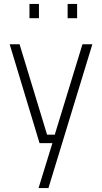

<svg xmlns="http://www.w3.org/2000/svg" viewBox="-20 -724 515 971"><path d="M175 227 245 0H180L29 -500H79L218 -43H257L397 -500H447L225 227ZM322 -632V-704H370V-632ZM129 -632V-704H177V-632Z"/></svg>

Font: Cairo Play Light
Style: Regular
Weight: 300
Version: Version 3.119